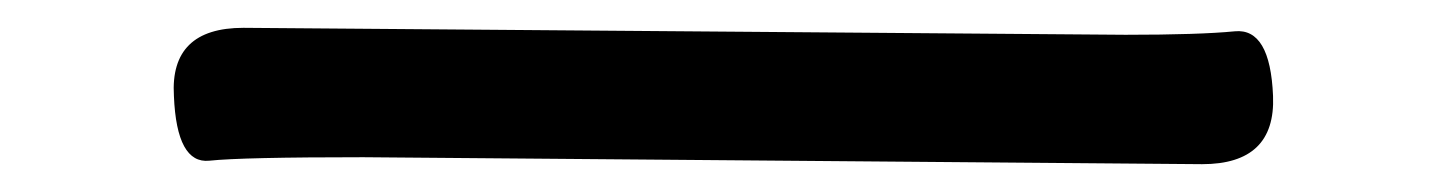

<svg xmlns="http://www.w3.org/2000/svg" viewBox="-20 -453 1040 138"><path d="M105 -384Q102 -433 155 -433L789 -428Q842 -428 867.5 -430.5Q893 -433 895 -384Q897 -335 844 -335L241 -340Q154 -340 130.5 -337.5Q107 -335 105 -384Z"/></svg>

Font: Resource Han Rounded CN
Style: Regular
Weight: 400
Designer: Cyano Hao (round all glyphs); Ryoko NISHIZUKA  (kana, bopomofo & ideographs); Paul D. Hunt (Latin, Greek & Cyrillic); Sa
Foundry: Cyano Hao
Version: 0.990